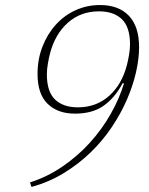

<svg xmlns="http://www.w3.org/2000/svg" viewBox="-20 -730 590 762"><path d="M99 -6Q168 -28 228.5 -69.5Q289 -111 337 -164Q385 -217 419.5 -278Q454 -339 472 -399L467 -400Q436 -342 391.5 -310.5Q347 -279 278 -279Q209 -279 169 -318Q129 -357 129 -436Q129 -495 148.5 -545Q168 -595 201.5 -632Q235 -669 280 -689.5Q325 -710 377 -710Q451 -710 491.5 -667.5Q532 -625 532 -543Q532 -496 519.5 -442Q507 -388 483 -333Q459 -278 423 -224.5Q387 -171 339.5 -125Q292 -79 233 -43Q174 -7 105 12ZM289 -304Q362 -304 413 -349.5Q464 -395 484 -473Q488 -489 492 -511.5Q496 -534 496 -554Q496 -623 463.5 -654Q431 -685 373 -685Q300 -685 249 -639.5Q198 -594 178 -516Q174 -500 170 -477.5Q166 -455 166 -435Q166 -366 198.5 -335Q231 -304 289 -304Z"/></svg>

Font: IBM Plex Serif ExtraLight
Style: Italic
Weight: 200
Italic angle: -14°
Designer: Mike Abbink, Paul van der Laan, Pieter van Rosmalen
Foundry: Bold Monday
Version: Version 2.5